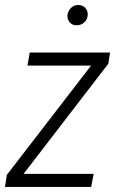

<svg xmlns="http://www.w3.org/2000/svg" viewBox="-25 -735 462 755"><path d="M343.3 -51.3 333.5 0H12.2L21 -51.3ZM400.9 -484.4 28.3 0H-5.4L2 -47.4L372.6 -528.3H407.7ZM385.7 -528.3 376.5 -477.1H83L91.8 -528.3ZM240.2 -674.3Q241.7 -690.9 253.2 -702.9Q264.6 -714.8 281.2 -715.3Q299.8 -715.8 310.5 -703.9Q321.3 -691.9 319.8 -674.8Q318.8 -658.7 306.6 -647.2Q294.4 -635.7 277.3 -635.7Q260.7 -634.8 250 -646.2Q239.3 -657.7 240.2 -674.3Z"/></svg>

Font: Roboto Condensed Light
Style: Italic
Weight: 300
Italic angle: -12°
Designer: Christian Robertson
Foundry: Google
Version: Version 3.0; 2020